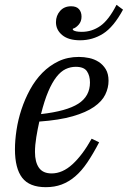

<svg xmlns="http://www.w3.org/2000/svg" viewBox="-20 -764 530 796"><path d="M170 12Q102 12 72 -27Q42 -66 42 -145Q42 -182 48.5 -225Q55 -268 69 -310.5Q83 -353 104.5 -392.5Q126 -432 155.5 -462Q185 -492 222.5 -510Q260 -528 307 -528Q328 -528 349.5 -523.5Q371 -519 389 -507.5Q407 -496 418.5 -477Q430 -458 430 -429Q430 -400 416.5 -372Q403 -344 370 -321Q337 -298 281.5 -282Q226 -266 143 -260Q136 -229 130.5 -195.5Q125 -162 125 -134Q125 -92 141.5 -68.5Q158 -45 194 -45Q239 -45 280.5 -83Q322 -121 360 -189L391 -174Q366 -126 342 -90.5Q318 -55 291.5 -32.5Q265 -10 235.5 1Q206 12 170 12ZM150 -291Q256 -303 304.5 -334Q353 -365 353 -422Q353 -450 340.5 -468.5Q328 -487 294 -487Q272 -487 252 -477.5Q232 -468 214 -445Q196 -422 180 -384.5Q164 -347 150 -291ZM312 -597Q264 -597 238 -618.5Q212 -640 212 -672Q212 -699 229 -718.5Q246 -738 275 -738Q297 -738 307.5 -726Q318 -714 318 -695Q318 -675 306 -661.5Q294 -648 282 -645V-640Q291 -632 319 -632Q361 -632 396 -656.5Q431 -681 463 -744L490 -724Q451 -652 407.5 -624.5Q364 -597 312 -597Z"/></svg>

Font: IBM Plex Serif
Style: Italic
Weight: 400
Italic angle: -14°
Designer: Mike Abbink, Paul van der Laan, Pieter van Rosmalen
Foundry: Bold Monday
Version: Version 3.001